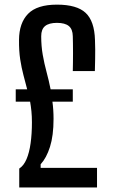

<svg xmlns="http://www.w3.org/2000/svg" viewBox="-20 -828 498 848"><path d="M65 0V-83.5Q85 -96.5 97.2 -125.2Q109.5 -154 115.2 -195.5Q121 -237 121 -288Q121 -314 118.8 -336.5Q116.5 -359 113 -379H49.5V-433.5H100Q92 -464.5 83.5 -496.5Q75 -528.5 69.2 -566Q63.5 -603.5 64 -652Q64.5 -726.5 104 -767Q143.5 -807.5 231.5 -807.5Q319.5 -807.5 358.2 -771.2Q397 -735 399.5 -651.5Q400.5 -629 400.5 -609.2Q400.5 -589.5 400.2 -567Q400 -544.5 399 -514H301.5Q302 -530 302.2 -550.8Q302.5 -571.5 302.5 -593.5Q302.5 -615.5 302.2 -635.2Q302 -655 301.5 -668Q301 -699 284 -713Q267 -727 231.5 -727Q196.5 -727 179.2 -713Q162 -699 162 -668Q162 -624 168.8 -585.8Q175.5 -547.5 185.5 -510.5Q195.5 -473.5 203.5 -433.5H301.5V-379H211.5Q214 -361.5 215.2 -342.5Q216.5 -323.5 216.5 -303Q216.5 -229 200.8 -179.5Q185 -130 159.5 -102.5V-86.5H408.5V0Z"/></svg>

Font: Big Shoulders Text Thin SemiBold
Style: Regular
Weight: 600
Version: Version 2.002